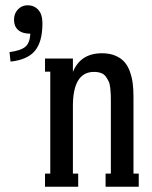

<svg xmlns="http://www.w3.org/2000/svg" viewBox="-20 -709 578 729"><path d="M85 -689Q109.4 -689 125.2 -671.9Q141.1 -654.8 141.1 -620.1Q141.1 -549.8 112.5 -515.9Q84 -481.9 20 -475.1L16.1 -511.2Q58.1 -516.6 75.7 -531Q93.3 -545.4 95.2 -581.1Q64.9 -581.1 49.1 -595Q33.2 -608.9 33.2 -633.8Q33.2 -657.7 48.1 -673.3Q63 -689 85 -689ZM486.8 -341.8V-49.8H506.8V0H380.9V-49.8H400.9V-321.8Q400.9 -339.8 400.6 -349.1Q400.4 -358.4 398.7 -374.5Q397 -390.6 392.8 -399.4Q388.7 -408.2 382.1 -417.7Q375.5 -427.2 364 -431.6Q352.5 -436 336.9 -436Q256.8 -436 256.8 -306.2V-49.8H276.9V0H150.9V-49.8H170.9V-437H150.9V-486.8H256.8V-436Q286.1 -506.8 367.2 -506.8Q396 -506.8 417.5 -497.8Q439 -488.8 452.1 -474.1Q465.3 -459.5 473.1 -437.5Q481 -415.5 483.9 -392.8Q486.8 -370.1 486.8 -341.8Z"/></svg>

Font: Margherita Semibold
Style: Regular
Weight: 600
Designer: James Puckett
Foundry: Dunwich Type Founders
Version: Version 1.008;hotconv 1.0.109;makeotfexe 2.5.65596